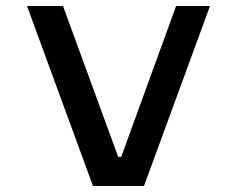

<svg xmlns="http://www.w3.org/2000/svg" viewBox="-20 -620 790 640"><path d="M70 -600H190L374 -97H384L567 -600H680L460 0H290Z"/></svg>

Font: Martian Mono VF sWd Rg
Style: Regular
Weight: 400
Width: 6
Monospace: yes
Designer: Roman Shamin
Foundry: Evil Martians
Version: Version 1.100